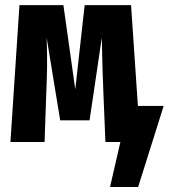

<svg xmlns="http://www.w3.org/2000/svg" viewBox="-20 -565 671 764"><path d="M631.3 -143.6 529.7 179H417.9L459 0H399.5L391.8 -185.6Q389.7 -237.4 387.9 -292.3Q386.2 -347.2 385.1 -414.9L336.4 -86.2H219.5L165.6 -414.9Q168.2 -348.2 167.2 -292.8Q166.2 -237.4 163.6 -180L157.4 0H21.5L57.4 -544.6H232.3L279.5 -209.2L316.9 -544.6H501.5L528.7 -143.6Z"/></svg>

Font: FiraCode Nerd Font Mono
Style: Bold
Weight: 700
Monospace: yes
Designer: Carrois Corporate, Edenspiekermann AG, Nikita Prokopov
Foundry: Carrois Corporate, Edenspiekermann AG, Nikita Prokopov
Version: Version 6.002;Nerd Fonts 3.3.0